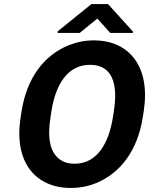

<svg xmlns="http://www.w3.org/2000/svg" viewBox="-20 -921 738 951"><path d="M82 -339C65 -230 83 -142 126 -84C165 -30 233 10 330 10C375 10 416 2 456 -14C577 -64 661 -175 687 -339L692 -371C709 -481 691 -568 648 -627C609 -681 543 -721 445 -721C400 -721 358 -712 318 -696C197 -646 113 -534 87 -371ZM265 -758H375L462 -829L526 -758H638L639 -764L515 -901H433L266 -766ZM230 -339 235 -372C255 -498 312 -600 426 -600C541 -600 564 -498 544 -372L539 -339C519 -214 463 -110 349 -110C324 -110 303 -115 286 -125C226 -159 214 -239 230 -339Z"/></svg>

Font: Asimov Pro
Style: BdObl
Weight: 700
Designer: Google
Version: Version 2.000980; 2014